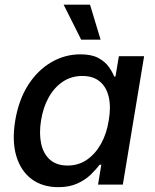

<svg xmlns="http://www.w3.org/2000/svg" viewBox="-20 -775 650 806"><path d="M224.6 10.7Q158.2 10.7 112.5 -23.4Q66.9 -57.6 48.3 -120.4Q29.8 -183.1 43.9 -269Q58.6 -356 98.1 -418Q137.7 -480 194.8 -513.4Q252 -546.9 317.4 -546.9Q364.3 -546.9 392.6 -531.7Q420.9 -516.6 436.3 -494.9Q451.7 -473.1 459.5 -453.6H464.8L479 -539.1H585L495.6 0H391.6L405.3 -83.5H397.9Q382.8 -63 359.9 -41Q336.9 -19 303.7 -4.2Q270.5 10.7 224.6 10.7ZM263.7 -80.1Q309.1 -80.1 344.5 -104.2Q379.9 -128.4 403.8 -170.9Q427.7 -213.4 436.5 -269.5Q446.3 -326.2 436.5 -367.9Q426.8 -409.7 398.9 -432.9Q371.1 -456.1 325.7 -456.1Q279.3 -456.1 243.4 -431.9Q207.5 -407.7 184.3 -366Q161.1 -324.2 152.3 -269.5Q143.6 -214.8 152.8 -171.9Q162.1 -128.9 189.9 -104.5Q217.8 -80.1 263.7 -80.1ZM320.8 -608.4 247.1 -755.4H357.9L402.3 -608.4Z"/></svg>

Font: Inter 18pt Medium
Style: Italic
Weight: 500
Italic angle: -9.3988°
Designer: Rasmus Andersson
Foundry: rsms
Version: Version 4.001;git-66647c0bb